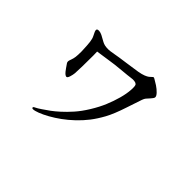

<svg xmlns="http://www.w3.org/2000/svg" viewBox="-134 -941 1268 1268"><g transform="rotate(45 500.0 -307.5)"><path d="M298 -520Q299 -494 299 -484.5Q299 -475 298 -379Q297 -331 295.5 -315Q294 -299 288 -279.5Q282 -260 274 -258.5Q266 -257 253 -269Q247 -274 231 -296.5Q215 -319 211 -325.5Q207 -332 208 -341Q208 -345 214 -361Q220 -377 222.5 -394.5Q225 -412 225 -449Q223 -506 219.5 -532.5Q216 -559 208 -574L195 -601Q189 -616 194 -621.5Q199 -627 211 -626Q225 -625 241 -617L283 -594Q294 -588 307 -585Q320 -582 340 -582Q355 -582 389.5 -588.5Q424 -595 488 -603.5Q552 -612 583 -617.5Q614 -623 631.5 -630Q649 -637 658 -644Q667 -651 672.5 -657Q678 -663 682 -664Q684 -665 693 -660Q708 -652 730 -637.5Q752 -623 768.5 -605.5Q785 -588 783 -576Q781 -567 765.5 -550Q750 -533 744.5 -526.5Q739 -520 733 -504Q727 -488 697.5 -398Q668 -308 640.5 -258Q613 -208 583.5 -170Q554 -132 518 -98Q482 -64 446 -38Q410 -12 375 7.5Q340 27 311.5 38Q283 49 268 49Q263 49 260 47Q258 46 258 42Q258 38 262 35Q266 32 274.5 28.5Q283 25 309 7.5Q335 -10 357 -26Q379 -42 409 -69Q439 -96 471.5 -132.5Q504 -169 536 -221Q568 -273 587.5 -320Q607 -367 620 -414Q633 -461 635.5 -501Q638 -541 629.5 -548Q621 -555 609 -556Q597 -558 578 -555Q559 -552 497 -546.5Q435 -541 400 -535Z"/></g></svg>

Font: ChillKai
Style: Regular
Weight: 400
Designer: ChillType
Foundry: 寒蝉字型
Version: Version 2.000